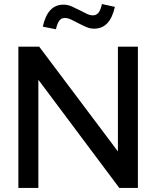

<svg xmlns="http://www.w3.org/2000/svg" viewBox="-20 -931 775 951"><path d="M71 0ZM71 -700H174L564 -181V-700H663V0H571L170 -536V0H71ZM257 -786 192 -799Q204 -854 229.5 -881Q255 -908 295 -908Q315 -908 334.5 -899.5Q354 -891 372.5 -881.5Q391 -872 408 -863.5Q425 -855 440 -855Q457 -855 467.5 -867.5Q478 -880 485 -911L549 -897Q537 -843 511.5 -816Q486 -789 446 -789Q426 -789 406.5 -797.5Q387 -806 369 -815.5Q351 -825 333.5 -833.5Q316 -842 301 -842Q284 -842 274 -829Q264 -816 257 -786Z"/></svg>

Font: Red Hat Display Medium
Style: Regular
Weight: 500
Designer: Pentagram / MCKL
Foundry: Pentagram / MCKL
Version: Version 1.005; Red Hat Display Medium